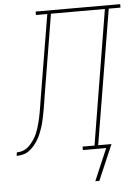

<svg xmlns="http://www.w3.org/2000/svg" viewBox="-116 -781 722 993"><g transform="rotate(-5 245.0 -284.5)"><path d="M338 166 409 0H288V-18H350L465 -717H185L118 -312Q116 -301 114.5 -290Q113 -279 111 -267Q108 -251 105.5 -234.5Q103 -218 99.5 -201.5Q96 -185 92.5 -168.5Q89 -152 83.5 -135.5Q78 -119 71.5 -103Q65 -87 56 -72Q47 -57 35 -43Q23 -29 8.5 -18.5Q-6 -8 -23 -4Q-40 0 -56 0L-53 -18Q-39 -18 -25.5 -22Q-12 -26 0 -35Q12 -44 21.5 -55.5Q31 -67 39 -79.5Q47 -92 52.5 -105Q58 -118 62.5 -131.5Q67 -145 70.5 -159Q74 -173 77 -186.5Q80 -200 82.5 -214Q85 -228 87 -241Q90 -260 93 -278.5Q96 -297 99 -315L166 -717H107V-735H546V-717H485L369 -18H438L359 166Z"/></g></svg>

Font: Iosevka Slab Thin
Style: Italic
Weight: 100
Italic angle: -9°
Monospace: yes
Designer: Belleve Invis
Foundry: Belleve Invis
Version: Version 11.1.1; ttfautohint (v1.8.3)